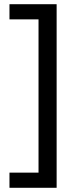

<svg xmlns="http://www.w3.org/2000/svg" viewBox="-20 -734 369 912"><path d="M25 86H163V-642H25V-714H249V158H25Z"/></svg>

Font: Noto Sans Anatolian Hieroglyphs
Style: Regular
Weight: 400
Designer: Monotype Design Team
Foundry: Monotype Imaging Inc.
Version: Version 2.001; ttfautohint (v1.8.4.7-5d5b)